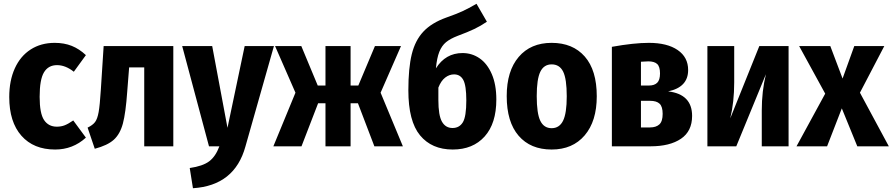

<svg xmlns="http://www.w3.org/2000/svg" viewBox="-20 -775 4728 1017"><path d="M435 -483 371 -395Q327 -430 282 -430Q236 -430 213 -392Q190 -354 190 -262Q190 -174 213.5 -139Q237 -104 281 -104Q304 -104 323 -111.5Q342 -119 368 -137L435 -46Q366 17 272 17Q158 17 93.5 -56Q29 -129 29 -261Q29 -348 58.5 -413Q88 -478 142.5 -513Q197 -548 270 -548Q320 -548 360 -532Q400 -516 435 -483Z M898 -531V0H744V-418H664L654 -291Q646 -177 631 -121Q616 -65 583 -35Q550 -5 482 13L444 -99Q471 -112 483.5 -128.5Q496 -145 502.5 -181.5Q509 -218 514 -298L529 -531Z M1280 1Q1223 208 1002 222L985 115Q1054 105 1088 79.5Q1122 54 1142 0H1087L945 -531H1104L1185 -98L1276 -531H1431Z M1996 -284 2114 0H1963L1876 -228H1837V0H1704V-228H1665L1577 0H1428L1545 -284L1437 -531H1576L1663 -322H1704V-531H1837V-322H1878L1966 -531H2104Z M2609 -248Q2609 -121 2547 -52Q2485 17 2378 17Q2267 17 2205 -58Q2143 -133 2143 -297Q2143 -414 2161 -487.5Q2179 -561 2222.5 -607.5Q2266 -654 2344 -682Q2398 -701 2429.5 -715.5Q2461 -730 2504 -755L2559 -660Q2527 -638 2492.5 -621.5Q2458 -605 2404 -585Q2365 -570 2342.5 -551.5Q2320 -533 2307 -500.5Q2294 -468 2289 -413Q2340 -494 2430 -494Q2480 -494 2520.5 -466Q2561 -438 2585 -382.5Q2609 -327 2609 -248ZM2450 -243Q2450 -322 2434 -351.5Q2418 -381 2385 -381Q2360 -381 2338 -364Q2316 -347 2302 -311V-245Q2302 -164 2321 -130.5Q2340 -97 2377 -97Q2413 -97 2431.5 -127Q2450 -157 2450 -243Z M3141 -265Q3141 -133 3077 -58Q3013 17 2902 17Q2790 17 2727 -56Q2664 -129 2664 -266Q2664 -399 2727.5 -473.5Q2791 -548 2902 -548Q3014 -548 3077.5 -475.5Q3141 -403 3141 -265ZM2823 -266Q2823 -174 2842 -135Q2861 -96 2902 -96Q2943 -96 2962.5 -135.5Q2982 -175 2982 -265Q2982 -357 2963 -395.5Q2944 -434 2902 -434Q2861 -434 2842 -395Q2823 -356 2823 -266Z M3646 -161Q3646 -80 3587 -40Q3528 0 3426 0H3221V-527Q3338 -548 3417 -548Q3514 -548 3569.5 -510Q3625 -472 3625 -404Q3625 -313 3519 -291Q3646 -276 3646 -161ZM3375 -448V-322H3418Q3446 -322 3461 -336.5Q3476 -351 3476 -386Q3476 -422 3461 -436Q3446 -450 3414 -450Q3403 -450 3375 -448ZM3490 -172Q3490 -210 3474 -225.5Q3458 -241 3423 -241H3375V-100H3423Q3455 -100 3472.5 -116Q3490 -132 3490 -172Z M4157 0H4015V-190Q4015 -292 4037 -382L3880 0H3727V-531H3869V-339Q3869 -234 3848 -148L4002 -531H4157Z M4688 0H4521L4439 -201L4361 0H4199L4351 -279L4213 -531H4378L4443 -359L4505 -531H4664L4535 -284Z"/></svg>

Font: Fira Sans Condensed
Style: Bold
Weight: 700
Width: 3
Designer: bBox Type GmbH & Carrois Corporate GbR & Edenspiekermann AG
Foundry: bBox Type GmbH & Carrois Corporate GbR & Edenspiekermann AG
Version: Version 4.301